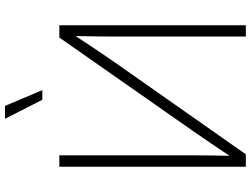

<svg xmlns="http://www.w3.org/2000/svg" viewBox="-135 -844 979 749"><g transform="rotate(-90 354.5 -469.5)"><path d="M630.4 0H586.4V-508.3Q586.4 -539.1 586.9 -578.1Q587.4 -617.2 588.4 -664.1Q558.6 -618.7 532 -578.9Q505.4 -539.1 483.4 -507.8L127 0H78.6V-727.5H123V-202.6Q123 -173.8 122.6 -136.2Q122.1 -98.6 121.1 -63.5Q145.5 -99.6 169.4 -135.5Q193.4 -171.4 214.8 -201.7L582.5 -727.5H630.4ZM339.8 -793.9 265.6 -939.5H315.9L377.4 -793.9Z"/></g></svg>

Font: Inter Display ExtraLight
Style: Regular
Weight: 200
Designer: Rasmus Andersson
Foundry: rsms
Version: Version 4.000;git-a52131595